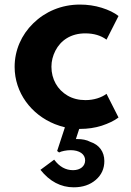

<svg xmlns="http://www.w3.org/2000/svg" viewBox="-20 -548 572 840"><path d="M330 16C363.5 16 395 11.5 425 2C455 -8 479.5 -19.5 498.5 -34L446 -137.5C424 -121 390.5 -110 354 -110C324.5 -110 298.5 -116.5 276 -129.5C231 -155.5 205 -202 205 -256C205 -280.5 211 -304 222.5 -326.5C245.5 -371 289.5 -402 353 -402C390 -402 421 -393 446 -374.5L498.5 -478C480 -492.5 455.5 -504.5 425 -514C394.5 -523.5 362.5 -528 329.5 -528C248 -528 177 -496.5 125.5 -446C73.5 -395.5 44 -328 44 -255.5C44 -142.5 116.5 -46.5 220 -5C234.5 0.5 249 5.5 264 9L230 112.5L238.5 119C248.5 113.5 270.5 109 289 109C327 109 352.5 126 352.5 153.5C352.5 179 331.5 196.5 299.5 196.5C267 196.5 239.5 181 217 150.5L157 195C197 245.5 246 271.5 302.5 271.5C342 271.5 374 260.5 399 239C424 217.5 436.5 190 436.5 156.5C436.5 116 414 85.5 376 73C358.5 63.5 338.5 60.5 320.5 60.5C317.5 60.5 315 60.5 312 60.5L326.5 16C328 16 329 16 330 16Z"/></svg>

Font: Spartan
Style: Bold
Weight: 700
Designer: Matt Bailey, Mirko Velimirovic
Foundry: Matt Bailey
Version: Version 1.003